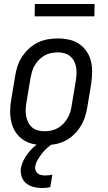

<svg xmlns="http://www.w3.org/2000/svg" viewBox="-20 -721 540 964"><path d="M203 8Q174 8 146.5 2Q119 -4 96.5 -19Q74 -34 59 -56.5Q44 -79 37.5 -106Q31 -133 31 -161.5Q31 -190 36 -219L56 -339Q60 -364 68 -389Q76 -414 91 -436.5Q106 -459 126 -477.5Q146 -496 170 -507.5Q194 -519 219.5 -523.5Q245 -528 270 -528Q299 -528 326.5 -522Q354 -516 376.5 -501Q399 -486 414.5 -463.5Q430 -441 436.5 -414Q443 -387 442.5 -358.5Q442 -330 438 -301L418 -181Q414 -156 405.5 -131Q397 -106 382.5 -83.5Q368 -61 348 -42.5Q328 -24 304 -12.5Q280 -1 254 3.5Q228 8 203 8ZM204 -62Q220 -62 237 -65.5Q254 -69 269.5 -77.5Q285 -86 297.5 -99Q310 -112 319 -127.5Q328 -143 333 -159.5Q338 -176 340 -192L360 -312Q363 -330 364 -347.5Q365 -365 362.5 -381.5Q360 -398 352.5 -413Q345 -428 332.5 -438.5Q320 -449 304 -453.5Q288 -458 270 -458Q254 -458 236.5 -454.5Q219 -451 204 -442.5Q189 -434 176 -421Q163 -408 154 -392.5Q145 -377 140.5 -360.5Q136 -344 133 -328L113 -208Q110 -190 109 -172.5Q108 -155 111 -138.5Q114 -122 121.5 -107Q129 -92 141 -81.5Q153 -71 169.5 -66.5Q186 -62 204 -62ZM190 223Q168 223 147.5 217.5Q127 212 111 199Q95 186 88.5 165.5Q82 145 85 123Q89 103 98 84.5Q107 66 120 49Q133 32 149 17.5Q165 3 183 -8H247L246 0Q230 10 216 22.5Q202 35 190.5 50Q179 65 169.5 81Q160 97 157 114Q155 124 158.5 134Q162 144 169.5 150Q177 156 187 158Q197 160 207 160Q216 160 225 159Q234 158 243 156L232 219Q221 221 211 222Q201 223 190 223ZM154 -639 155 -701H455L454 -639Z"/></svg>

Font: Iosevka Term Curly
Style: Italic
Weight: 400
Italic angle: -9°
Designer: Belleve Invis
Foundry: Belleve Invis
Version: Version 32.3.0